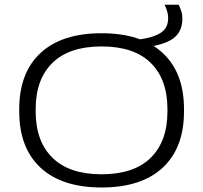

<svg xmlns="http://www.w3.org/2000/svg" viewBox="-20 -796 878 829"><path d="M418.5 13.5Q247 13.5 155 -72Q63 -157.5 63 -315V-324.5Q63 -482 155 -567.2Q247 -652.5 418.5 -652.5Q590.5 -652.5 682.5 -567.2Q774.5 -482 774.5 -324.5V-315Q774.5 -157.5 682.5 -72Q590.5 13.5 418.5 13.5ZM418.5 -43.5Q558.5 -43.5 630.8 -114.8Q703 -186 703 -315V-324.5Q703 -453.5 630.8 -524.5Q558.5 -595.5 418.5 -595.5Q279 -595.5 206.5 -524.5Q134 -453.5 134 -324.5V-315Q134 -186 206.5 -114.8Q279 -43.5 418.5 -43.5ZM597 -591 580 -625.5Q641 -633.5 673.5 -654Q706 -674.5 706 -717.5Q706 -733.5 701.5 -748Q697 -762.5 690.5 -775.5H751.5Q758 -762 762.8 -747.8Q767.5 -733.5 767.5 -715.5Q767.5 -658.5 726.8 -629.2Q686 -600 597 -591Z"/></svg>

Font: Anek Latin Expanded Light
Style: Regular
Weight: 300
Width: 7
Designer: Yesha Goshar
Foundry: Ek Type
Version: Version 1.003